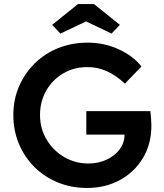

<svg xmlns="http://www.w3.org/2000/svg" viewBox="-20 -920 811 950"><path d="M411 10Q332 10 265.5 -17.5Q199 -45 150 -94Q101 -143 73.5 -208.5Q46 -274 46 -351Q46 -427 74 -492Q102 -557 151.5 -606Q201 -655 268 -682Q335 -709 414 -709Q496 -709 567.5 -676Q639 -643 680 -591L598 -506Q556 -546 510 -567Q464 -588 413 -588Q346 -588 293 -557Q240 -526 209 -472Q178 -418 178 -351Q178 -284 210.5 -229.5Q243 -175 297.5 -143Q352 -111 418 -111Q467 -111 507.5 -130Q548 -149 572 -181Q596 -213 596 -252V-254H407V-370H724Q726 -353 727.5 -333Q729 -313 729 -299Q729 -207 687 -137.5Q645 -68 573 -29Q501 10 411 10ZM279 -754 238 -797 366 -900H445L573 -797L532 -754L406 -814Z"/></svg>

Font: Readex Pro Medium
Style: Regular
Weight: 500
Designer: Bonnie Shaver-Troup, Thomas Jockin
Foundry: Lexend
Version: Version 1.204; ttfautohint (v1.8.4.7-5d5b)